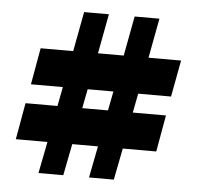

<svg xmlns="http://www.w3.org/2000/svg" viewBox="-44 -572 634 617"><g transform="rotate(5 273.5 -264.0)"><path d="M102 0 122 -102H20L41 -220H144L156 -282H53L74 -400H179L203 -528H283L259 -400H342L366 -528H446L422 -400H527L505 -282H399L387 -220H494L473 -102H365L345 0H265L285 -102H202L182 0ZM224 -220H307L319 -282H236Z"/></g></svg>

Font: Tac One
Style: Regular
Weight: 400
Designer: Oluseyi Olusanya, David Udoh, Eyiyemi Adegbite, Mirko Velimirović
Version: Version 1.003; ttfautohint (v1.8.4.7-5d5b)